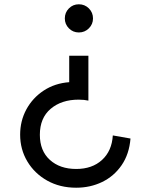

<svg xmlns="http://www.w3.org/2000/svg" viewBox="-20 -601 689 896"><path d="M348 -449.5Q375.5 -449.5 394.8 -468.8Q414 -488 414 -515Q414 -542.5 394.8 -561.8Q375.5 -581 348 -581Q320.5 -581 301.5 -561.8Q282.5 -542.5 282.5 -515Q282.5 -488 301.5 -468.8Q320.5 -449.5 348 -449.5ZM335.5 275Q401.5 275 456.8 248.2Q512 221.5 547.5 170Q583 118.5 589 45.5L506.5 31Q502 103.5 456 145.5Q410 187.5 335.5 187.5Q259.5 187.5 212.8 145.2Q166 103 166 28Q166 -50.5 216.5 -93.2Q267 -136 347 -136Q360.5 -136 371.5 -134.8Q382.5 -133.5 392.5 -131.5V-341H303V-217.5Q236 -212.5 184.2 -178.5Q132.5 -144.5 103.2 -90.8Q74 -37 74 27.5Q74 96 107.5 152.2Q141 208.5 200.2 241.8Q259.5 275 335.5 275Z"/></svg>

Font: Spartan Medium
Style: Regular
Weight: 500
Designer: Matt Bailey, Mirko Velimirovic
Foundry: Matt Bailey
Version: Version 1.003; ttfautohint (v1.8.3)